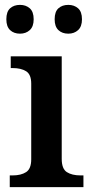

<svg xmlns="http://www.w3.org/2000/svg" viewBox="-20 -767 377 787"><path d="M6 -688Q6 -719 21.5 -733Q37 -747 62 -747Q86 -747 102 -733Q118 -719 118 -688Q118 -658 102 -643.5Q86 -629 62 -629Q37 -629 21.5 -643.5Q6 -658 6 -688ZM204 -688Q204 -719 219.5 -733Q235 -747 260 -747Q284 -747 300 -733Q316 -719 316 -688Q316 -658 300 -643.5Q284 -629 260 -629Q235 -629 219.5 -643.5Q204 -658 204 -688ZM20 -48H32Q66 -48 87 -61.5Q108 -75 108 -114V-424Q108 -462 87 -475Q66 -488 32 -488H24V-536H233V-116Q233 -75 254 -61.5Q275 -48 310 -48H322V0H20Z"/></svg>

Font: Noto Serif SemiBold
Style: Regular
Weight: 600
Designer: Monotype Design Team
Foundry: Monotype Imaging Inc.
Version: Version 1.001